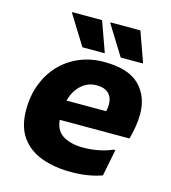

<svg xmlns="http://www.w3.org/2000/svg" viewBox="-114 -852 853 956"><g transform="rotate(15 313.0 -374.5)"><path d="M339.3 10.8Q253.9 10.8 187.1 -13.7Q120.3 -38.3 82.2 -91.7Q44.1 -145.2 44.1 -231.2Q44.1 -304.6 67.4 -365Q90.7 -425.3 132.7 -469.3Q174.7 -513.3 232.5 -537.5Q290.2 -561.6 358.1 -561.6Q484.1 -561.6 541.1 -504.8Q598.1 -448 598.1 -355.6Q598.1 -324.7 592.5 -290.9Q586.8 -257.2 578.1 -226H152.9V-327.2H430.9Q433.2 -336.4 434.3 -345.4Q435.5 -354.4 435.5 -362.8Q435.5 -397.9 414.8 -418.7Q394.2 -439.6 351.3 -439.6Q321.5 -439.6 297 -425.9Q272.4 -412.3 254.5 -388.1Q236.5 -363.9 227.2 -330.3Q217.9 -296.7 217.9 -256.8V-242.4Q217.9 -177.9 257.6 -150.2Q297.3 -122.4 366.9 -122.4Q409.5 -122.4 450.2 -131Q490.8 -139.6 514.5 -151.6H525.3L498.1 -14.4Q465.7 -2.4 425.5 4.2Q385.2 10.8 339.3 10.8ZM234.3 -604 139.9 -756V-760H293.9L348.3 -608V-604ZM431.7 -604 337.3 -756V-760H491.3L545.7 -608V-604Z"/></g></svg>

Font: Kufam
Style: Italic
Weight: 400
Italic angle: -11°
Designer: Artur Schmal
Foundry: Original Type
Version: Version 1.301; ttfautohint (v1.8.3)